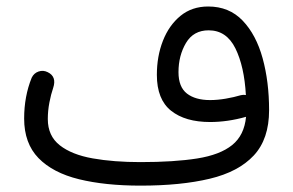

<svg xmlns="http://www.w3.org/2000/svg" viewBox="-20 -544 908 594"><path d="M54.7 -177.2Q54.7 -246.1 78.1 -303.7Q85 -317.9 99.4 -322.8Q113.8 -327.6 127.4 -320.8Q156.2 -307.1 144.5 -272Q137.7 -252.4 132.8 -226.8Q127.9 -201.2 127.9 -175.8Q127.9 -123.5 165 -94.5Q202.1 -65.4 266.8 -54Q331.5 -42.5 414.6 -42.5Q519 -42.5 589.8 -53.7Q660.6 -64.9 698.2 -95.2Q735.8 -125.5 741.2 -182.6Q684.1 -166.5 629.9 -166.5Q553.2 -166.5 509.3 -201.4Q465.3 -236.3 465.3 -312.5Q465.3 -370.1 484.1 -418Q502.9 -465.8 538.3 -494.9Q573.7 -523.9 624 -523.9Q689 -523.9 730.7 -480.2Q772.5 -436.5 792.5 -363.8Q812.5 -291 812.5 -203.1Q812.5 -113.8 765.1 -63Q717.8 -12.2 628.7 9Q539.6 30.3 414.6 30.3Q305.2 30.3 224.4 10.5Q143.6 -9.3 99.1 -54.9Q54.7 -100.6 54.7 -177.2ZM532.2 -320.8Q532.2 -274.9 558.3 -254.6Q584.5 -234.4 629.9 -234.4Q652.8 -234.4 678.5 -238.8Q704.1 -243.2 725.1 -249.5Q732.9 -251.5 740.7 -250Q735.8 -338.4 708.3 -394.3Q680.7 -450.2 625.5 -450.2Q578.6 -450.2 555.4 -411.1Q532.2 -372.1 532.2 -320.8Z"/></svg>

Font: Mikhak Regular
Style: Regular
Weight: 400
Designer: Amin Abedi
Version: Version 3.3